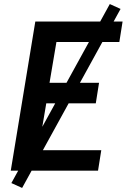

<svg xmlns="http://www.w3.org/2000/svg" viewBox="-20 -841 640 946"><path d="M33 0 154 -735H584L568 -634H258L224 -433H468L452 -332H208L169 -101H479L463 0ZM89 85 36 61 521 -821 574 -797Z"/></svg>

Font: Iosevka Aile Oblique
Style: Bold
Weight: 700
Italic angle: -9°
Designer: Belleve Invis
Foundry: Belleve Invis
Version: Version 31.1.0; ttfautohint (v1.8.4)